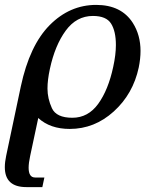

<svg xmlns="http://www.w3.org/2000/svg" viewBox="-45 -516 627 780"><path d="M249 -37.6Q313 -37.6 354 -94.2Q395 -150.9 415 -244.6Q425.8 -293.9 425.8 -333Q425.8 -389.2 406.2 -420.2Q386.7 -451.2 332.5 -451.2Q265.6 -451.2 221.9 -391.4Q178.2 -331.5 157.7 -236.3Q147.9 -191.4 147.9 -156.2Q147.9 -115.7 165.8 -76.7Q183.6 -37.6 249 -37.6ZM127 244.1H62Q-25.4 244.1 -25.4 163.1Q-25.4 142.6 -20 117.2L39.6 -165Q75.2 -331.5 156.7 -413.8Q238.3 -496.1 345.7 -496.1Q447.8 -496.1 494.6 -422.9Q525.9 -373.5 525.9 -309.1Q525.9 -277.3 518.6 -241.7Q495.6 -134.3 417.2 -63.2Q338.9 7.8 238.3 7.8Q158.7 7.8 110.4 -36.6L77.6 117.2Q71.3 146 71.3 165.5Q71.3 205.1 97.7 205.1H135.3Z"/></svg>

Font: Munson
Style: Italic
Weight: 400
Italic angle: -12°
Designer: Paul James MIller
Foundry: High-Logic / Made with FontCreator
Version: Version 2.10;May 5, 2019;FontCreator 11.5.0.2430 64-bit